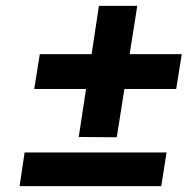

<svg xmlns="http://www.w3.org/2000/svg" viewBox="-20 -640 649 656"><path d="M97 -336 116 -455H293L318 -620H449L423 -455H601L582 -336H405L379 -171L249 -172L274 -336ZM47 -4 64 -119H549L531 -4Z"/></svg>

Font: Von Semi
Style: Italic
Weight: 600
Version: Version 4.000; ttfautohint (v1.8.4.7-5d5b)